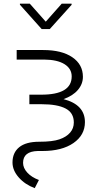

<svg xmlns="http://www.w3.org/2000/svg" viewBox="-20 -792 524 1012"><path d="M357.9 -389.2Q357.9 -430.2 319.8 -453.9Q281.7 -477.5 212.4 -478H67.9V-528.3H208Q305.7 -528.3 361.3 -490.2Q417 -452.1 417 -387.2Q417 -349.1 390.6 -318.1Q364.3 -287.1 314.9 -269.5Q427.7 -240.2 427.7 -148.4Q427.7 -80.1 367.2 -38.1Q306.6 3.9 203.6 3.9H179.2Q101.6 5.9 101.6 66.4Q101.6 93.3 123.8 117.7Q146 142.1 185.1 156.7L163.1 199.7Q111.8 180.7 78.9 143.3Q45.9 106 45.9 64.5Q45.9 12.7 81.3 -16.1Q116.7 -44.9 186.8 -44.9Q256.8 -44.9 293.5 -57.6Q330.1 -70.3 349.6 -93Q369.1 -115.7 369.1 -146.5Q369.1 -197.3 325.9 -220Q282.7 -242.7 199.2 -242.7H134.8V-293H197.8Q357.9 -293 357.9 -389.2ZM221.2 -677.7 305.2 -772.5H357.4V-766.6L242.2 -638.7H199.7L85 -767.1V-772.5H137.2Z"/></svg>

Font: Roboto-Light
Style: Regular
Weight: 300
Designer: Google
Version: Version 2.137; 2017